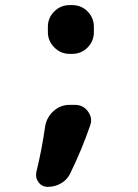

<svg xmlns="http://www.w3.org/2000/svg" viewBox="-20 -600 540 750"><path d="M272.5 -190.4Q304.7 -190.4 323.7 -164.6Q342.8 -138.7 332 -109.4Q299.8 -15.6 254.9 76.2Q243.2 101.6 219.2 115.7Q195.3 129.9 167 129.9Q143.6 129.9 130.4 111.8Q117.2 93.8 122.1 71.3Q143.6 -15.6 156.2 -105.5Q162.1 -141.6 189 -166Q215.8 -190.4 252 -190.4ZM261.7 -580.1Q297.9 -580.1 322.3 -555.2Q346.7 -530.3 346.7 -495.1V-474.6Q346.7 -439.5 322.3 -414.6Q297.9 -389.6 261.7 -389.6H252Q216.8 -389.6 191.9 -415Q167 -440.4 167 -474.6V-495.1Q167 -530.3 191.9 -555.2Q216.8 -580.1 252 -580.1Z"/></svg>

Font: Rounded-X Mgen+ 1mn bold
Style: Bold
Weight: 700
Designer: [Source Han Sans]
Ryoko NISHIZUKA  (kana & ideographs); Paul D. Hunt (Latin, Greek & Cyrillic); Wenlong ZHANG  (bopomofo
Version: Version 1.059.20150602